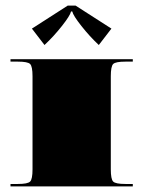

<svg xmlns="http://www.w3.org/2000/svg" viewBox="-20 -666 512 686"><path d="M250 -646 378.1 -563.8 333 -505.2Q300.3 -535.8 270.8 -573.2Q241.3 -610.6 238.2 -625H233.8Q230.8 -610.6 201.3 -573.2Q171.8 -535.8 139 -505.2L94 -563.8L222 -646ZM17.5 -454.5H454.5V-445.8H428.3Q392.9 -445.8 384.4 -437.3Q375.9 -428.8 375.9 -393.4V-61.2Q375.9 -25.8 384.4 -17.3Q392.9 -8.7 428.3 -8.7H454.5V0H17.5V-8.7H43.7Q79.1 -8.7 87.6 -17.3Q96.2 -25.8 96.2 -61.2V-393.4Q96.2 -428.8 87.6 -437.3Q79.1 -445.8 43.7 -445.8H17.5Z"/></svg>

Font: FoglihtenBlackPcs
Style: BlackPcs
Weight: 900
Version: Version 0.75